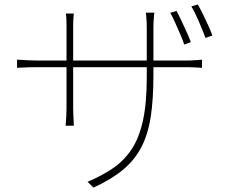

<svg xmlns="http://www.w3.org/2000/svg" viewBox="-20 -797 1040 866"><path d="M776 -748Q785 -732 797 -706.5Q809 -681 821 -654.5Q833 -628 841 -607L811 -596Q804 -617 792.5 -643.5Q781 -670 769.5 -696Q758 -722 748 -739ZM872 -777Q882 -760 894 -735.5Q906 -711 918 -685Q930 -659 938 -637L907 -626Q894 -660 876.5 -701Q859 -742 843 -768ZM672 -457Q672 -350 660 -271Q648 -192 618 -134Q588 -76 535.5 -32Q483 12 402 49L375 23Q439 -4 488.5 -37.5Q538 -71 572.5 -122Q607 -173 624.5 -252Q642 -331 642 -449V-669Q642 -698 640 -719Q638 -740 638 -740H676Q676 -740 674 -719Q672 -698 672 -669ZM313 -736Q313 -736 311.5 -720Q310 -704 310 -682V-306Q310 -292 311 -274Q312 -256 312.5 -243Q313 -230 313 -230H276Q276 -230 277 -242.5Q278 -255 279 -273Q280 -291 280 -306V-681Q280 -692 279.5 -708.5Q279 -725 277 -736ZM57 -528Q57 -528 72.5 -527Q88 -526 110 -525Q132 -524 149 -524H818Q845 -524 868 -526Q891 -528 891 -528V-491Q891 -491 868 -492.5Q845 -494 818 -494H149Q131 -494 109.5 -493.5Q88 -493 72.5 -492Q57 -491 57 -491Z"/></svg>

Font: Shanggu Sans SC VF
Style: Regular
Weight: 250
Designer: GuiWonder
Version: Version 1.021